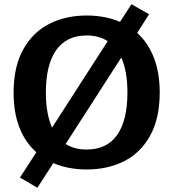

<svg xmlns="http://www.w3.org/2000/svg" viewBox="-20 -783 817 904"><path d="M74 53 151 -66Q44 -162 44 -347Q44 -469 89.5 -550.5Q135 -632 212.5 -671Q290 -710 388 -710Q475 -710 545 -680L599 -763L682 -716L626 -628Q677 -582 704.5 -511.5Q732 -441 732 -347Q732 -225 686.5 -143.5Q641 -62 563.5 -23.5Q486 15 388 15Q302 15 231 -15L156 101ZM487 -589Q446 -616 388 -616Q293 -616 244.5 -547Q196 -478 196 -347Q196 -248 225 -182ZM580 -347Q580 -448 551 -512L289 -105Q330 -79 388 -79Q483 -79 531.5 -147.5Q580 -216 580 -347Z"/></svg>

Font: Maitree
Style: Bold
Weight: 700
Designer: CadsonDemak Team
Foundry: CadsonDemak
Version: Version 1.002